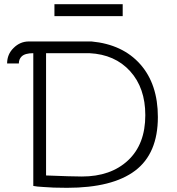

<svg xmlns="http://www.w3.org/2000/svg" viewBox="-20 -888 845 917"><path d="M566 -811H240V-868H566ZM118 -690H417Q566 -676 650 -581Q734 -486 734 -329Q734 -155 625.5 -73Q517 9 300 9Q230 9 186 5L159 3L139 0V-634Q99 -634 83 -618Q70 -605 70 -585H14Q14 -629 45 -659Q76 -690 118 -690ZM200 -634V-50Q325 -45 371 -45Q509 -45 591.5 -122Q674 -199 674 -338Q674 -468 601.5 -548Q529 -628 407 -634Z"/></svg>

Font: Bellota
Style: Regular
Weight: 400
Designer: Kemie Guaida
Foundry: Kemie Guaida
Version: Version 1.000;PS 002.000;hotconv 1.0.70;makeotf.lib2.5.58329